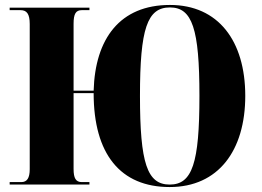

<svg xmlns="http://www.w3.org/2000/svg" viewBox="-20 -745 1057 775"><path d="M665 10C861 10 970 -137 970 -358C970 -580 861 -725 666 -725C464 -725 364 -589 358 -379H277V-649C277 -689 286 -704 310 -704H341V-714H19V-704H63C88 -704 100 -689 100 -648V-62C100 -26 89 -10 66 -10H19V0H341V-10H310C286 -10 277 -26 277 -63V-369H358C358 -123 466 10 665 10ZM665 0C574 0 545 -86 545 -358C545 -629 574 -715 666 -715C756 -715 785 -629 785 -358C785 -86 756 0 665 0Z"/></svg>

Font: Noto Serif Display Condensed Black
Style: Regular
Weight: 900
Width: 3
Designer: Monotype Design Team
Foundry: Monotype Imaging Inc.
Version: Version 2.009